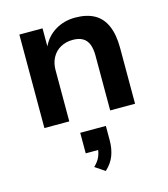

<svg xmlns="http://www.w3.org/2000/svg" viewBox="-117 -598 863 984"><g transform="rotate(-15 314.0 -106.0)"><path d="M75 0V-496H198V-396H196Q220 -449 267 -477.5Q314 -506 373 -506Q434 -506 474.5 -483.5Q515 -461 535.5 -414Q556 -367 556 -296V0H424V-291Q424 -327 414.5 -351Q405 -375 384.5 -387Q364 -399 332 -399Q295 -399 266.5 -383Q238 -367 222.5 -338Q207 -309 207 -273V0ZM322 294 270 259Q294 236 303.5 212Q313 188 313 164L341 180H246V71H382V148Q382 191 368.5 227.5Q355 264 322 294Z"/></g></svg>

Font: Nunito Sans 9pt
Style: Bold
Weight: 700
Version: Version 3.101;gftools[0.9.27]